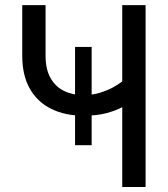

<svg xmlns="http://www.w3.org/2000/svg" viewBox="-20 -743 667 763"><path d="M278.3 -556.6V-166H344.2V-556.6ZM311.5 -283.2Q366.2 -283.2 405 -293.9Q443.8 -304.7 468.5 -318.6Q493.2 -332.5 504.6 -343.3Q516.1 -354 516.1 -354L476.1 -427.7Q476.1 -427.7 464.1 -418.2Q452.1 -408.7 430.4 -396.5Q408.7 -384.3 378.4 -374.8Q348.1 -365.2 311.5 -365.2Q267.6 -365.2 233.6 -382.1Q199.7 -398.9 180.4 -433.6Q161.1 -468.3 161.1 -521.5V-722.7H68.4V-521.5Q68.4 -443.4 98.6 -390.4Q128.9 -337.4 183.8 -310.3Q238.8 -283.2 311.5 -283.2ZM465.8 0H558.6V-722.7H465.8Z"/></svg>

Font: Giphurs SC
Style: Regular
Weight: 400
Version: Version 0.920